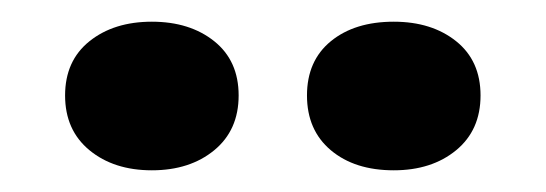

<svg xmlns="http://www.w3.org/2000/svg" viewBox="-20 -895 503 177"><path d="M263 -807Q263 -839 285 -857Q307 -875 343 -875Q378 -875 400.5 -857Q423 -839 423 -807Q423 -775 400.5 -756.5Q378 -738 343 -738Q307 -738 285 -756.5Q263 -775 263 -807ZM40 -807Q40 -839 62.5 -857Q85 -875 120 -875Q155 -875 177.5 -857Q200 -839 200 -807Q200 -775 177.5 -756.5Q155 -738 120 -738Q85 -738 62.5 -756.5Q40 -775 40 -807Z"/></svg>

Font: Mona Sans ExtraBold
Style: Regular
Weight: 800
Designer: Deni Anggara
Foundry: GitHub
Version: Version 2.000